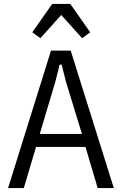

<svg xmlns="http://www.w3.org/2000/svg" viewBox="-20 -955 619 975"><path d="M476 0 414 -209H163L101 0H21L239 -698H339L558 0ZM315 -540 293 -627H283L261 -540L182 -275H396ZM337 -935 438 -791 397 -761 291 -879 185 -761 144 -791 245 -935Z"/></svg>

Font: IBM Plex Sans Cond
Style: Regular
Weight: 400
Width: 3
Designer: Mike Abbink, Paul van der Laan, Pieter van Rosmalen
Foundry: Bold Monday
Version: Version 1.3